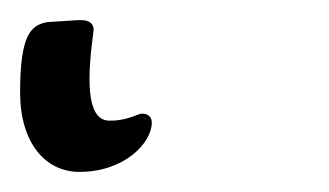

<svg xmlns="http://www.w3.org/2000/svg" viewBox="-86 48 327 191"><path d="M-7 219C38 219 65 190 65 170C65 164 61 161 55 161C52 161 40 168 25 168C24 168 23 168 22 168C-1 167 1 123 7 79C8 72 3 68 -5 68C-6 68 -7 68 -8 68L-39 70C-56 73 -66 84 -66 140C-66 190 -41 219 -7 219Z"/></svg>

Font: EB Garamond
Style: Regular
Weight: 400
Designer: Georg Duffner and Octavio Pardo
Foundry: Georg Duffner
Version: Version 1.000;PS 001.000;hotconv 1.0.88;makeotf.lib2.5.64775